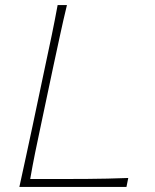

<svg xmlns="http://www.w3.org/2000/svg" viewBox="-20 -733 606 753"><path d="M56 0Q69.5 -61 81.5 -117Q93.5 -173 107.5 -238L157 -472.5Q171.5 -539.5 183.2 -596.2Q195 -653 206 -713H242.5Q228 -653 215.8 -596.2Q203.5 -539.5 189 -472L140.5 -242.5Q128 -184.5 117.8 -134Q107.5 -83.5 98.5 -31H205Q266.5 -31 313.5 -31.2Q360.5 -31.5 400.8 -32.5Q441 -33.5 483 -35L476 0Z"/></svg>

Font: Commissioner Flair Thin
Style: Italic
Weight: 100
Italic angle: -12°
Designer: Kostas Bartsokas
Foundry: Kostas Bartsokas
Version: Version 1.000; ttfautohint (v1.8.3)